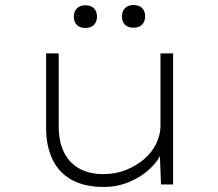

<svg xmlns="http://www.w3.org/2000/svg" viewBox="-20 -732 867 762"><path d="M392 10Q316 10 265 -18Q214 -46 188.5 -99Q163 -152 163 -224V-520H213V-231Q213 -171 233.5 -128.5Q254 -86 294 -63.5Q334 -41 390 -41Q439 -41 480 -57.5Q521 -74 552 -100.5Q583 -127 600 -162Q617 -197 617 -234V-520H667V0H619L614 -130H622Q611 -97 577.5 -64.5Q544 -32 495.5 -11Q447 10 392 10ZM510 -622Q488 -622 476 -634Q464 -646 464 -667Q464 -687 476 -699.5Q488 -712 510 -712Q532 -712 544 -700Q556 -688 556 -667Q556 -647 544 -634.5Q532 -622 510 -622ZM319 -621Q297 -621 285 -633Q273 -645 273 -666Q273 -686 285 -698.5Q297 -711 319 -711Q341 -711 353 -699Q365 -687 365 -666Q365 -646 353 -633.5Q341 -621 319 -621Z"/></svg>

Font: Lexend Peta ExtraLight
Style: Regular
Weight: 250
Version: Version 1.007